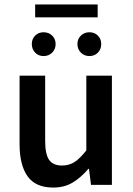

<svg xmlns="http://www.w3.org/2000/svg" viewBox="-20 -831 596 863"><path d="M219 12Q140 12 104 -38.5Q68 -89 68 -183V-491H183V-198Q183 -137 201 -112Q219 -87 259 -87Q291 -87 315.5 -103Q340 -119 368 -155V-491H483V0H389L380 -72H377Q345 -34 307.5 -11Q270 12 219 12ZM176 -579Q153 -579 138 -594.5Q123 -610 123 -633Q123 -656 138 -671Q153 -686 176 -686Q199 -686 214.5 -671Q230 -656 230 -633Q230 -610 214.5 -594.5Q199 -579 176 -579ZM138 -753V-811H419V-753ZM382 -579Q359 -579 343.5 -594.5Q328 -610 328 -633Q328 -656 343.5 -671Q359 -686 382 -686Q405 -686 420 -671Q435 -656 435 -633Q435 -610 420 -594.5Q405 -579 382 -579Z"/></svg>

Font: Giro Semibold
Style: Regular
Weight: 600
Designer: Paul D. Hunt
Foundry: Adobe Systems Incorporated
Version: Version 1.000;PS 1.0;hotconv 1.0.88;makeotf.lib2.5.647800